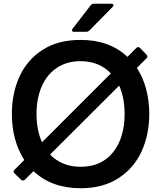

<svg xmlns="http://www.w3.org/2000/svg" viewBox="-20 -987 857 1020"><path d="M707 -626Q740 -576 756.5 -513Q773 -450 773 -382Q773 -273 732.5 -183.5Q692 -94 609.5 -40.5Q527 13 408 13Q254 13 158 -78L112 -32Q108 -28 102 -28Q96 -28 92 -32L57 -66Q52 -71 52 -76Q52 -80 57 -85L109 -137Q43 -241 43 -382Q43 -491 83.5 -580Q124 -669 206 -722Q288 -775 408 -775Q562 -775 657 -685L704 -732Q709 -737 714 -737Q719 -737 724 -732L758 -697Q763 -692 763 -687Q763 -682 759 -678ZM203 -231 569 -597Q507 -662 408 -662Q335 -662 282 -626.5Q229 -591 201.5 -527.5Q174 -464 174 -382Q174 -297 203 -231ZM642 -382Q642 -468 613 -532L246 -166Q309 -101 408 -101Q519 -101 580.5 -178Q642 -255 642 -382ZM374 -818Q362 -818 362 -826Q362 -829 366 -835L462 -959Q467 -967 479 -967H571Q583 -967 583 -959Q583 -955 578 -950L455 -825Q448 -818 438 -818Z"/></svg>

Font: Open Sauce Two SemiBold
Style: Regular
Weight: 600
Designer: Alfredo Marco Pradil
Foundry: Creative Sauce Fz LLC
Version: Version 1.477